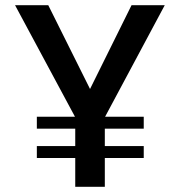

<svg xmlns="http://www.w3.org/2000/svg" viewBox="-20 -720 693 740"><path d="M385 -270H534V-224H384V-157H534V-111H384V0H270V-111H122V-157H270V-224H122V-270H269L38 -700H166L327 -377L487 -700H615Z"/></svg>

Font: Niramit SemiBold
Style: Regular
Weight: 600
Designer: Katatrad Aksorn Co.,Ltd.
Foundry: Cadson Demak Co.,Ltd.
Version: Version 1.001; ttfautohint (v1.6)